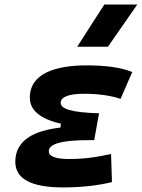

<svg xmlns="http://www.w3.org/2000/svg" viewBox="-20 -815 626 845"><path d="M258.3 9.8C343.3 9.8 416 0.5 472.7 -13.7L468.8 -137.2C422.9 -127.9 368.7 -115.2 284.2 -115.2C224.6 -115.2 194.8 -126.5 194.8 -149.4C194.8 -182.1 252.4 -198.2 369.1 -198.2H394.5L416 -316.4C297.9 -319.8 247.1 -335 247.1 -362.3C247.1 -389.6 285.6 -402.3 349.6 -402.3C412.6 -402.3 465.3 -395 510.7 -379.9L562 -498C512.7 -518.1 446.3 -527.3 360.8 -527.3C228.5 -527.3 111.3 -493.7 111.3 -385.3C111.3 -329.6 157.2 -291.5 248.5 -270.5L245.6 -253.4C134.3 -240.7 47.4 -200.7 47.4 -103C47.4 -27.3 117.7 9.8 258.3 9.8ZM319.8 -609.4H455.1L584 -794.9H439Z"/></svg>

Font: Cascadia Mono PL
Style: Bold Italic
Weight: 700
Italic angle: -10°
Monospace: yes
Designer: Aaron Bell
Foundry: Saja Typeworks
Version: Version 2404.023